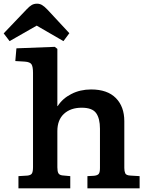

<svg xmlns="http://www.w3.org/2000/svg" viewBox="-44 -1021 809 1041"><path d="M56 0V-66L105 -69Q123 -71 129 -80.5Q135 -90 135 -116V-626Q135 -659 127 -672Q119 -685 90 -687L39 -690L45 -759L253 -767L267 -756V-446H269Q295 -487 343 -511.5Q391 -536 450 -536Q538 -536 584 -489.5Q630 -443 630 -364V-110Q630 -93 635 -81.5Q640 -70 664 -69L713 -66V0H430V-66L466 -68Q485 -70 491.5 -78.5Q498 -87 498 -110V-323Q498 -379 477 -408Q456 -437 399 -437Q339 -437 303 -404Q267 -371 267 -310V-114Q267 -92 272.5 -82Q278 -72 294 -70L337 -66V0ZM8 -798 -24 -840 101 -971Q115 -986 127.5 -993.5Q140 -1001 157 -1001Q171 -1001 183.5 -994Q196 -987 214 -968L332 -841L300 -798L155 -882Z"/></svg>

Font: Literata 7pt SemiBold
Style: Regular
Weight: 600
Designer: Latin by Veronika Burian and Jose Scaglione. Greek by Irene Vlachou. Cyrillic by Vera Evstafieva.
Foundry: TypeTogether
Version: Version 3.002